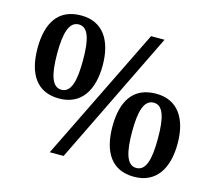

<svg xmlns="http://www.w3.org/2000/svg" viewBox="-104 -853 1110 991"><g transform="rotate(15 451.0 -357.0)"><path d="M212 -280C329 -280 386 -369 386 -503C386 -637 329 -724 213 -724C90 -724 38 -637 38 -503C38 -369 90 -280 212 -280ZM238 0H312L660 -714H588ZM212 -327C161 -327 143 -392 143 -503C143 -612 161 -676 213 -676C264 -676 281 -612 281 -503C281 -392 264 -327 212 -327ZM690 10C807 10 864 -79 864 -213C864 -347 807 -434 691 -434C568 -434 516 -347 516 -213C516 -79 568 10 690 10ZM690 -37C639 -37 621 -102 621 -213C621 -322 639 -386 691 -386C742 -386 759 -322 759 -213C759 -102 742 -37 690 -37Z"/></g></svg>

Font: Noto Serif Georgian SemiBold
Style: Regular
Weight: 600
Designer: Monotype Design Team, Akaki Razmadze
Foundry: Google LLC
Version: Version 2.003